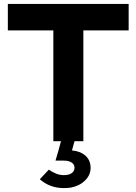

<svg xmlns="http://www.w3.org/2000/svg" viewBox="-20 -720 696 979"><path d="M442 136Q442 173 413 201Q384 229 339 237Q330 238 321 238.5Q312 239 302 239Q233 238 183 194Q194 182 206 169.5Q218 157 229 145Q247 158 266.5 165.5Q286 173 306 173Q332 173 346 162.5Q360 152 360 135Q360 118 345 108.5Q330 99 306 99H263Q271 74 277.5 49.5Q284 25 291 0H252V-565H20V-700H636V-565H405V0H360Q357 12 353.5 23.5Q350 35 347 47Q391 51 416.5 74.5Q442 98 442 136Z"/></svg>

Font: Rosa Sans
Style: Bold
Weight: 700
Designer: Pentagram / MCKL
Foundry: Pentagram / MCKL
Version: Version 1.005;September 16, 2019;FontCreator 11.5.0.2425 64-